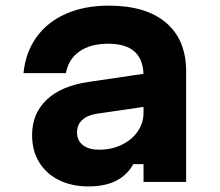

<svg xmlns="http://www.w3.org/2000/svg" viewBox="-20 -652 790 688"><path d="M505 -270.5 326.5 -244.4Q293.1 -239.3 274.5 -222Q256 -204.6 256 -178.1Q256 -148.7 276.8 -132.2Q297.5 -115.6 335.9 -115.6Q379.7 -115.6 416.1 -133.2Q452.6 -150.7 473.5 -181Q494.3 -211.3 494.3 -247.8V-380Q494.3 -437.1 463.1 -466.2Q431.8 -495.3 368 -495.3Q303.9 -495.3 264.4 -467.5Q225 -439.8 216.2 -390H64.2Q71.5 -464.3 110.8 -518.9Q150.1 -573.5 216.4 -602.6Q282.7 -631.8 369.4 -631.8Q503.2 -631.8 575.1 -570.5Q647 -509.2 647 -395.9V0H494.3V-63.9H457.8Q435.3 -24 395.6 -4Q355.9 16 296.9 16Q236.5 16 190.6 -7Q144.6 -30 119.8 -71.4Q95 -112.9 95 -167.9Q95 -245.2 147.3 -294.6Q199.5 -344.1 297.1 -358.4L505 -389.1Z"/></svg>

Font: Martian Mono VF sWd Rg
Style: Regular
Weight: 400
Width: 6
Monospace: yes
Designer: Roman Shamin
Foundry: Evil Martians
Version: Version 1.100